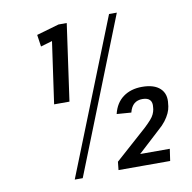

<svg xmlns="http://www.w3.org/2000/svg" viewBox="-80 -788 873 875"><g transform="rotate(-10 356.5 -350.0)"><path d="M234 -346H163L207 -656L235 -641L150 -616L142 -671L246 -701H284ZM481 -708H517L233 8H196ZM404 -38 551 -169Q570 -187 581 -199.5Q592 -212 597 -223Q602 -234 604 -245L605 -255Q608 -277 597.5 -288.5Q587 -300 563 -300Q540 -300 525 -287.5Q510 -275 503 -248L436 -253Q448 -303 483.5 -329Q519 -355 571 -355Q627 -355 654.5 -329Q682 -303 675 -257L674 -247Q672 -232 664.5 -215.5Q657 -199 644 -182Q631 -165 611 -148L462 -11L465 -55H647L639 0H400Z"/></g></svg>

Font: Pathway Extreme SemiCondensed
Style: Italic
Weight: 400
Width: 4
Italic angle: -8°
Version: Version 1.001;gftools[0.9.26]